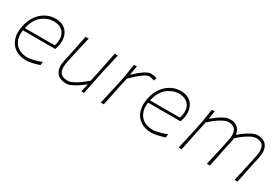

<svg xmlns="http://www.w3.org/2000/svg" viewBox="36 -1211 2785 1927"><g transform="rotate(30 1428.5 -247.5)"><path d="M271.5 9Q193 9 140.8 -26.5Q88.5 -62 68.5 -125Q48.5 -188 66.5 -271Q81.5 -342 118 -394Q154.5 -446 206.5 -474.5Q258.5 -503 319.5 -503Q384.5 -503 424.5 -473.2Q464.5 -443.5 478.8 -394.5Q493 -345.5 481.5 -288Q479.5 -277 475 -262.2Q470.5 -247.5 466.5 -237H92Q77.5 -141 125 -82Q172.5 -23 271.5 -23Q290.5 -23 333.5 -33.2Q376.5 -43.5 424.5 -63L419.5 -23Q384.5 -11 341.2 -1Q298 9 271.5 9ZM317.5 -471Q242.5 -469 182 -420.5Q121.5 -372 97.5 -266H444.5Q449 -279.5 451.5 -293Q468 -374 432.2 -421.5Q396.5 -469 317.5 -471Z M734.5 9Q651.5 9 618 -41.8Q584.5 -92.5 604.5 -184Q609 -204.5 613.8 -224.8Q618.5 -245 624 -271Q636 -331.5 646.8 -384.8Q657.5 -438 668.5 -494L705.5 -496Q693 -440 680.8 -386Q668.5 -332 654.5 -271L635.5 -182Q619 -105 641.5 -64Q664 -23 736.5 -23Q757 -23 789.8 -38.5Q822.5 -54 860.5 -80.8Q898.5 -107.5 934.5 -141L962.5 -271Q975 -332 985.5 -384.5Q996 -437 1007.5 -494H1043.5Q1031 -438 1019 -384.8Q1007 -331.5 993 -270.5L982.5 -221Q970 -161 959.5 -108.8Q949 -56.5 937.5 0H906.5L926.5 -90H921.5Q898.5 -70.5 865 -47.5Q831.5 -24.5 796.5 -7.8Q761.5 9 734.5 9Z M1131.5 0Q1144.5 -56.5 1156 -108.2Q1167.5 -160 1181.5 -221L1207 -342Q1212.5 -378 1218.5 -417Q1224.5 -456 1230.5 -494L1263.5 -497L1245.5 -391H1250.5Q1306 -446 1350.8 -475Q1395.5 -504 1424.5 -504Q1433 -504 1454 -501.2Q1475 -498.5 1493.5 -493L1483.5 -459Q1465 -463.5 1446.8 -467.8Q1428.5 -472 1422.5 -472Q1398.5 -472 1350.8 -438Q1303 -404 1237.5 -338L1212 -221.5Q1199.5 -159.5 1188.8 -108Q1178 -56.5 1166.5 0Z M1723 9Q1644.5 9 1592.2 -26.5Q1540 -62 1520 -125Q1500 -188 1518 -271Q1533 -342 1569.5 -394Q1606 -446 1658 -474.5Q1710 -503 1771 -503Q1836 -503 1876 -473.2Q1916 -443.5 1930.2 -394.5Q1944.5 -345.5 1933 -288Q1931 -277 1926.5 -262.2Q1922 -247.5 1918 -237H1543.5Q1529 -141 1576.5 -82Q1624 -23 1723 -23Q1742 -23 1785 -33.2Q1828 -43.5 1876 -63L1871 -23Q1836 -11 1792.8 -1Q1749.5 9 1723 9ZM1769 -471Q1694 -469 1633.5 -420.5Q1573 -372 1549 -266H1896Q1900.5 -279.5 1903 -293Q1919.5 -374 1883.8 -421.5Q1848 -469 1769 -471Z M2034 0Q2047 -56.5 2058.5 -108.2Q2070 -160 2084 -221L2109 -342.5Q2114.5 -378 2120.8 -417Q2127 -456 2133 -494L2166 -497L2151 -405H2156Q2179 -424.5 2211.5 -447.8Q2244 -471 2278.5 -487.5Q2313 -504 2342 -504Q2396.5 -504 2428.2 -477.2Q2460 -450.5 2466.5 -401H2472Q2495.5 -421.5 2529.2 -445.5Q2563 -469.5 2598.5 -486.8Q2634 -504 2663 -504Q2738 -504 2770 -453.2Q2802 -402.5 2782 -311Q2777.5 -290.5 2772.8 -270Q2768 -249.5 2762 -221Q2749.5 -160.5 2739 -108.5Q2728.5 -56.5 2717 0H2682Q2695 -57 2706.5 -108.8Q2718 -160.5 2731.5 -221L2751 -313Q2767.5 -390.5 2746.8 -431.2Q2726 -472 2662 -472Q2628 -472 2574.8 -439.2Q2521.5 -406.5 2468 -358Q2466.5 -337.5 2461 -311Q2456.5 -290.5 2451.8 -270Q2447 -249.5 2441 -221Q2428.5 -160.5 2418 -107.8Q2407.5 -55 2396 0H2361Q2374 -57 2385.5 -108.8Q2397 -160.5 2410.5 -221L2430 -313Q2446.5 -390.5 2425.8 -431.2Q2405 -472 2341 -472Q2318 -472 2285.5 -456.5Q2253 -441 2216 -414.2Q2179 -387.5 2143 -354L2114.5 -222Q2102 -161.5 2091.2 -109Q2080.5 -56.5 2069 0Z"/></g></svg>

Font: Commissioner Loud Thin
Style: Italic
Weight: 100
Italic angle: -12°
Designer: Kostas Bartsokas
Foundry: Kostas Bartsokas
Version: Version 1.000; ttfautohint (v1.8.3)